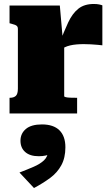

<svg xmlns="http://www.w3.org/2000/svg" viewBox="-20 -571 566 966"><path d="M495 -544V-343Q487 -344 471 -345.5Q455 -347 436.5 -348Q418 -349 401 -349Q383 -349 365.5 -347.5Q348 -346 333 -342.5Q318 -339 305.5 -333Q293 -327 283 -317L278 -350Q302 -413 323 -458Q344 -503 374 -527Q404 -551 452 -551Q468 -551 479.5 -548.5Q491 -546 495 -544ZM28 0V-79H30Q49 -79 59.5 -88.5Q70 -98 70 -125V-426Q70 -434 66.5 -438.5Q63 -443 55.5 -446Q48 -449 36 -452L28 -454V-543H281L296 -372L303 -374V-87Q303 -84 311.5 -82Q320 -80 334 -79.5Q348 -79 364 -79H368V0ZM151 375 78 297Q117 282 149.5 268Q182 254 201.5 235.5Q221 217 222 188L238 201Q226 208 210 211.5Q194 215 175 215Q131 215 107 194Q83 173 83 137Q83 101 110 78Q137 55 191 55Q249 55 279 84.5Q309 114 309 170Q309 223 288.5 260.5Q268 298 232 324.5Q196 351 151 375Z"/></svg>

Font: Roboto Serif 20pt Black
Style: Regular
Weight: 900
Version: Version 1.008